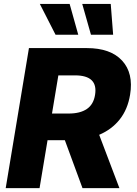

<svg xmlns="http://www.w3.org/2000/svg" viewBox="-20 -977 710 997"><path d="M9.6 0 130.3 -727.3H430.8Q554 -727.3 614 -662.3Q674 -597.3 655.5 -485.1Q643.1 -409.1 601.7 -356.9Q560.4 -304.7 495 -277L600.1 0H408.4L316.8 -248.9H226.9L185.4 0ZM250 -387.4H336.6Q396 -387.4 430.9 -411Q465.9 -434.7 473.7 -485.1Q489.7 -585.6 369.7 -585.6H283ZM186.8 -956.7H341.6L386.4 -796.5H268.5ZM555 -956.7 567.5 -796.5H452.4L407 -956.7Z"/></svg>

Font: Inter P Extra Bold
Style: Italic
Weight: 800
Italic angle: 9.39999°
Designer: Rasmus Andersson
Foundry: rsms
Version: Version 3.018;git-588b23468